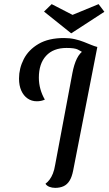

<svg xmlns="http://www.w3.org/2000/svg" viewBox="-20 -887 525 929"><path d="M247 22Q232 22 219 17Q206 12 200 2Q211 -6 220 -18Q229 -30 236 -47.5Q243 -65 247 -90L330 -532Q338 -575 352 -603.5Q366 -632 389.5 -646Q413 -660 451 -660L334 -62Q328 -31 316.5 -12.5Q305 6 287.5 14Q270 22 247 22ZM158 -397Q133 -397 113.5 -410.5Q94 -424 83 -448.5Q72 -473 72 -507Q72 -556 95 -601Q118 -646 166.5 -674.5Q215 -703 290 -703Q318 -703 342 -697.5Q366 -692 386 -684Q406 -676 422 -669.5Q438 -663 450 -660L376 -635L375 -637Q372 -639 357 -647Q342 -655 302 -655Q238 -655 203 -617Q168 -579 168 -511Q168 -483 175.5 -456Q183 -429 197 -405Q188 -401 178.5 -399Q169 -397 158 -397ZM324 -726 193 -831 230 -867 331 -815 457 -867 485 -830 325 -726Z"/></svg>

Font: Sansita Swashed Light Light
Style: Regular
Weight: 300
Version: Version 1.003